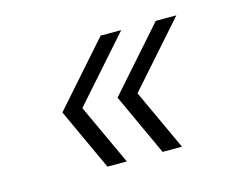

<svg xmlns="http://www.w3.org/2000/svg" viewBox="-66 -576 783 612"><g transform="rotate(-15 325.0 -269.5)"><path d="M220 -65 126 -269 307 -474H375L191 -266L284 -65ZM402 -65 308 -269 489 -474H557L373 -266L466 -65Z"/></g></svg>

Font: Azeret Mono Thin ExtraLight
Style: Italic
Weight: 250
Italic angle: -12°
Version: Version 1.002